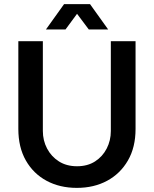

<svg xmlns="http://www.w3.org/2000/svg" viewBox="-20 -900 747 932"><path d="M353 12Q270 12 206 -22.5Q142 -57 105.5 -121Q69 -185 69 -274V-700H188V-264Q188 -218 208.5 -179Q229 -140 266 -116.5Q303 -93 354 -93Q405 -93 441.5 -116.5Q478 -140 498 -179Q518 -218 518 -264V-700H638V-274Q638 -185 601 -121Q564 -57 500 -22.5Q436 12 353 12ZM203 -757 291 -880H417L505 -757H411L354 -833L298 -757Z"/></svg>

Font: MuseoModerno Thin Medium
Style: Regular
Weight: 500
Version: Version 1.003